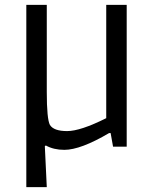

<svg xmlns="http://www.w3.org/2000/svg" viewBox="-20 -602 641 788"><path d="M88 166V-582H172V-225Q172 -113 185 -89Q201 -64 255.5 -64Q310 -64 416 -117V-582H500V0H444L434 -56H428Q311 13 244 13Q200 13 168 -5L164 -2L172 166Z"/></svg>

Font: Ruda
Style: Regular
Weight: 400
Designer: Mariela Monsalve, Angelina Sanchez
Foundry: Mariela Monsalve, Angelina Sanchez
Version: Version 1.002